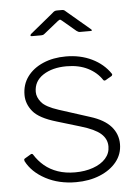

<svg xmlns="http://www.w3.org/2000/svg" viewBox="-54 -785 611 837"><g transform="rotate(-5 252.0 -366.5)"><path d="M402 -423Q380 -457 340.5 -477Q301 -497 247 -497Q185 -497 144.5 -470.5Q104 -444 104 -397Q104 -374 122.5 -351.5Q141 -329 197 -311L331 -268Q392 -249 421 -216Q450 -183 450 -139Q450 -95 423 -61.5Q396 -28 349.5 -9Q303 10 245 10Q170 10 112 -21Q54 -52 29 -101Q28 -104 28 -107Q28 -110 31 -112L58 -128Q60 -130 63.5 -129.5Q67 -129 68 -127Q86 -98 111 -77Q136 -56 169.5 -44.5Q203 -33 245 -33Q288 -33 323.5 -45.5Q359 -58 379 -80.5Q399 -103 399 -133Q399 -166 373 -189Q347 -212 286 -230L183 -261Q108 -283 81 -316Q54 -349 54 -388Q54 -434 79 -468Q104 -502 148 -521Q192 -540 248 -540Q311 -540 361.5 -515.5Q412 -491 441 -448Q443 -445 442.5 -443Q442 -441 440 -438L412 -422Q410 -420 407 -420.5Q404 -421 402 -423ZM304 -647 246 -696Q239 -702 236.5 -702Q234 -702 226 -696L165 -647Q160 -643 157 -642Q154 -641 149 -641H108Q103 -641 102.5 -644Q102 -647 106 -651L206 -733Q211 -738 215.5 -740.5Q220 -743 227 -743H250Q256 -743 260 -740Q264 -737 267 -734L365 -651Q378 -641 364 -641H319Q315 -641 311.5 -642.5Q308 -644 304 -647Z"/></g></svg>

Font: Libre Franklin ExtraLight
Style: Regular
Weight: 250
Designer: Pablo Impallari, Rodrigo Fuenzalida, Nhung Nguyen
Foundry: Impallari Type
Version: Version 3.000